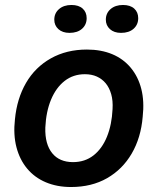

<svg xmlns="http://www.w3.org/2000/svg" viewBox="-20 -741 633 771"><path d="M265 10Q209 10 164 -9Q119 -28 89 -64Q59 -100 46 -150Q33 -200 40 -262Q48 -345 84.5 -408Q121 -471 184 -506.5Q247 -542 329 -542Q386 -542 430.5 -523.5Q475 -505 505 -469Q535 -433 547.5 -383.5Q560 -334 553 -272Q546 -188 509 -124.5Q472 -61 410 -25.5Q348 10 265 10ZM273 -90Q321 -90 355.5 -117Q390 -144 409.5 -192Q429 -240 432 -303Q434 -337 426.5 -363Q419 -389 404.5 -406.5Q390 -424 369 -433.5Q348 -443 321 -443Q274 -443 239.5 -416Q205 -389 185 -341Q165 -293 162 -229Q161 -195 168 -169.5Q175 -144 189.5 -126Q204 -108 225 -99Q246 -90 273 -90ZM466 -609Q438 -609 421.5 -624Q405 -639 405 -662Q405 -688 424 -704.5Q443 -721 474 -721Q503 -721 519 -706.5Q535 -692 535 -668Q535 -642 516.5 -625.5Q498 -609 466 -609ZM259 -609Q231 -609 214.5 -624Q198 -639 198 -662Q198 -688 217 -704.5Q236 -721 267 -721Q296 -721 312 -706.5Q328 -692 328 -668Q328 -642 309.5 -625.5Q291 -609 259 -609Z"/></svg>

Font: Mona Sans ExtraLight SemiBold
Style: Italic
Weight: 600
Italic angle: -11.6951°
Version: Version 2.000